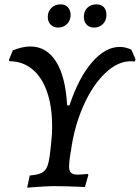

<svg xmlns="http://www.w3.org/2000/svg" viewBox="-20 -857 644 884"><path d="M604 -584 601 -574Q595 -575 582 -575Q521 -575 463 -519Q405 -463 363 -367.5Q321 -272 306 -158V-161L300 -119Q298 -99 298 -92Q298 -70 307 -61.5Q316 -53 338 -53Q351 -53 384 -56L387 -52L371 4Q281 0 233 0Q189 0 105 7L117 -49Q153 -52 170.5 -60.5Q188 -69 196.5 -88Q205 -107 210 -148L214 -183V-182Q220 -232 220 -276Q220 -367 196.5 -434.5Q173 -502 128.5 -538.5Q84 -575 24 -575L21 -581L39 -625Q83 -643 120 -643Q194 -643 238 -573.5Q282 -504 289 -372H300Q342 -499 403.5 -570Q465 -641 531 -641Q559 -641 585 -628ZM200 -779Q200 -804 216.5 -820.5Q233 -837 259 -837Q280 -837 292.5 -823.5Q305 -810 305 -788Q305 -763 288.5 -746.5Q272 -730 247 -730Q227 -730 213.5 -743.5Q200 -757 200 -779ZM366 -779Q366 -805 382 -821Q398 -837 424 -837Q446 -837 458 -824Q470 -811 470 -788Q470 -763 454 -746.5Q438 -730 413 -730Q392 -730 379 -743.5Q366 -757 366 -779Z"/></svg>

Font: Alegreya Medium
Style: Italic
Weight: 500
Italic angle: -7°
Designer: Juan Pablo del Peral
Foundry: Huerta Tipografica
Version: Version 2.008; ttfautohint (v1.8)